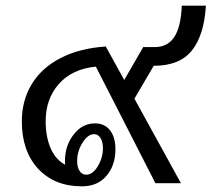

<svg xmlns="http://www.w3.org/2000/svg" viewBox="-20 -646 774 677"><path d="M522 -414 454 -298 618 0H528L318 -411Q235 -403 188 -350.5Q141 -298 141 -218Q141 -164 158.5 -123.5Q176 -83 210 -65Q209 -69 209 -78Q209 -132 239.5 -171.5Q270 -211 315 -211Q349 -211 368 -186.5Q387 -162 387 -120Q387 -63 355.5 -26Q324 11 269 11Q172 11 114.5 -51Q57 -113 57 -218Q57 -292 92 -349.5Q127 -407 194 -441.5Q261 -476 353 -482L418 -364L485 -480H526Q571 -480 594.5 -515.5Q618 -551 621 -626H706Q700 -523 657 -468.5Q614 -414 522 -414ZM252 -78Q252 -57 260.5 -43.5Q269 -30 284 -30Q307 -30 325 -60Q343 -90 343 -124Q343 -145 334.5 -159Q326 -173 312 -173Q290 -173 271 -143Q252 -113 252 -78Z"/></svg>

Font: KoHo Medium
Style: Regular
Weight: 500
Version: Version 1.000; ttfautohint (v1.6)